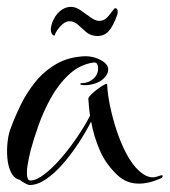

<svg xmlns="http://www.w3.org/2000/svg" viewBox="-46 -531 486 550"><path d="M39 -1Q35 -1 26.5 -5.5Q18 -10 10 -16Q-6 -20 -14.5 -37.5Q-23 -55 -25 -79Q-27 -103 -24 -127Q-21 -151 -14 -167Q-3 -197 13.5 -231Q30 -265 55 -296Q80 -327 115 -347.5Q150 -368 198 -370Q223 -370 243.5 -358.5Q264 -347 264 -332Q264 -319 251.5 -306.5Q239 -294 216 -289Q212 -288 207.5 -287.5Q203 -287 198 -287Q184 -287 184 -290Q184 -293 190 -293Q207 -293 221 -305Q235 -317 235 -335Q235 -353 222 -352Q182 -346 151.5 -317.5Q121 -289 99.5 -250Q78 -211 64 -171Q50 -131 42 -101Q37 -81 33.5 -61Q30 -41 31.5 -27.5Q33 -14 41 -14Q58 -14 81.5 -32Q105 -50 129.5 -78.5Q154 -107 176 -139.5Q198 -172 212 -200Q210 -212 209 -224Q208 -236 207 -248Q207 -252 215.5 -260.5Q224 -269 235 -277Q246 -285 254 -289Q262 -293 261 -288Q262 -263 269 -228.5Q276 -194 288 -157.5Q300 -121 316.5 -90Q333 -59 353 -41Q373 -23 392 -23Q397 -23 401.5 -24.5Q406 -26 410 -27Q414 -29 418 -29Q420 -29 420 -27Q420 -21 412 -19Q381 -5 352 -5Q318 -5 293 -27Q258 -59 240.5 -99Q223 -139 215 -183Q200 -153 179 -121Q158 -89 134 -61.5Q110 -34 85.5 -17.5Q61 -1 39 -1ZM233.6 -427.9Q214.2 -427.9 201.4 -438.7Q188.6 -449.6 177.6 -459.9Q166.6 -470.2 153.4 -470.2Q140.2 -470.2 127.4 -456.2Q114.6 -442.3 110.2 -429Q105.8 -429 102.7 -434.1Q99.6 -439.3 99.6 -446.5Q99.6 -451.6 100.9 -456.2Q102.2 -460.9 103.1 -465Q111.1 -486.6 125.6 -499Q140.2 -511.4 156.9 -511.4Q171 -511.4 185.6 -501.1Q200.1 -490.8 213.8 -481Q227.4 -471.2 238 -471.2Q252.1 -471.2 261.4 -481.5Q270.6 -491.8 282.1 -507.2Q290 -508.3 290.9 -501.1Q291.8 -493.8 290 -488.7Q278.6 -456.8 265.8 -442.3Q253 -427.9 233.6 -427.9Z"/></svg>

Font: Festive
Style: Regular
Weight: 400
Designer: Robert E. Leuschke
Foundry: Robert E. Leuschke
Version: Version 1.101; ttfautohint (v1.8.3)